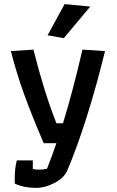

<svg xmlns="http://www.w3.org/2000/svg" viewBox="-20 -719 568 936"><path d="M212 -547 295 -699 420 -687 291 -533ZM52 176V145Q52 101 62 63H140V105Q154 108 172 108Q183 108 209 104Q233 44 255 -21H193Q136 -154 98.5 -257Q61 -360 33 -470L143 -477Q195 -270 255 -118H287Q334 -270 382 -477L492 -470Q451 -302 403 -150Q355 2 308 112Q292 149 245.5 173Q199 197 157 197Q97 197 52 176Z"/></svg>

Font: Athiti SemiBold
Style: Regular
Weight: 600
Designer: CadsonDemak Team
Foundry: CadsonDemak
Version: Version 1.033